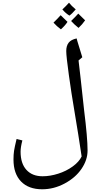

<svg xmlns="http://www.w3.org/2000/svg" viewBox="-20 -1065 740 1425"><path d="M585.9 96.2Q564 -52.7 530.8 -250Q510.3 -369.1 491 -508.5Q471.7 -647.9 471.7 -686Q471.7 -725.1 489.5 -748Q507.3 -771 548.8 -779.8Q551.8 -768.6 554.4 -758.8Q557.1 -749 590.8 -640.1L563 -616.2L578.1 -485.8L604 -249Q629.9 -42 629.9 51.8Q629.9 122.6 584.7 188.5Q539.6 254.4 459.5 297.1Q379.4 339.8 293 339.8Q192.4 339.8 136.2 282Q80.1 224.1 80.1 119.1Q80.1 82.5 84.2 54.9Q88.4 27.3 103 -33.2L146 -22.9Q132.8 27.3 132.8 61Q132.8 147.9 176 195.6Q219.2 243.2 295.9 243.2Q352.1 243.2 411.9 224.1Q471.7 205.1 519 170.9Q566.4 136.7 585.9 96.2ZM611.8 -914.1Q590.8 -883.8 563 -857.9Q530.8 -883.3 507.8 -909.2L536.1 -937.5L561 -963.9ZM481 -902.8Q465.3 -877.4 432.1 -847.2Q401.9 -869.1 377 -897Q391.1 -909.7 405.3 -925.3Q419.4 -940.9 430.2 -952.1ZM542 -995.1Q514.2 -962.4 495.1 -949.2Q465.3 -967.8 442.9 -995.1Q469.7 -1019.5 492.2 -1044.9Q508.8 -1022.9 542 -995.1Z"/></svg>

Font: Sahl Naskh
Style: Regular
Weight: 400
Designer: Pascal Zoghbi
Version: Version 1.001